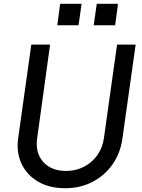

<svg xmlns="http://www.w3.org/2000/svg" viewBox="-20 -980 746 1012"><path d="M323 12Q240 12 181 -22.5Q122 -57 93.5 -117Q65 -177 76 -253L145 -745H244L176 -252Q165 -175 207.5 -127Q250 -79 328 -79Q380 -79 422.5 -101Q465 -123 493 -162Q521 -201 528 -254L597 -745H695L625 -248Q614 -172 573 -113.5Q532 -55 468 -21.5Q404 12 323 12ZM282 -847 297 -960H410L394 -847ZM474 -847 490 -960H602L587 -847Z"/></svg>

Font: Plus Jakarta Sans Medium
Style: Italic
Weight: 500
Italic angle: -8°
Designer: Gumpita Rahayu
Foundry: Tokotype
Version: Version 2.071; ttfautohint (v1.8.4.7-5d5b);gftools[0.9.29]